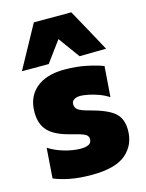

<svg xmlns="http://www.w3.org/2000/svg" viewBox="-119 -846 709 933"><g transform="rotate(-15 236.0 -379.5)"><path d="M225.5 14.5Q163 14.5 115.2 5Q67.5 -4.5 36 -18.5L47 -170Q79.5 -148.5 124 -135.5Q168.5 -122.5 207 -122.5Q231.5 -122.5 246.5 -129.8Q261.5 -137 261.5 -157Q261.5 -174.5 241.8 -183.2Q222 -192 171 -204.5Q99.5 -222.5 67 -256.8Q34.5 -291 34.5 -351.5Q34.5 -428 85.2 -471.2Q136 -514.5 228 -514.5Q289.5 -514.5 340.5 -503.5Q391.5 -492.5 421.5 -480.5L410 -327Q387 -342 360 -351.8Q333 -361.5 308.8 -366.2Q284.5 -371 270 -371Q250.5 -371 238.2 -363.2Q226 -355.5 226 -339.5Q226 -323.5 239.2 -312.8Q252.5 -302 295.5 -291Q380.5 -269 415.8 -239.2Q451 -209.5 451 -150.5Q451 -76.5 398 -31Q345 14.5 225.5 14.5ZM317 -558Q297.5 -584.5 278 -611.2Q258.5 -638 239 -665Q219.5 -638.5 200.2 -612.2Q181 -586 162 -560H27Q56 -613 85.5 -666.5Q114.5 -720 144.5 -774.5H333Q363 -720 392.5 -666.5Q421.5 -613 450.5 -560Z"/></g></svg>

Font: Heraclito ExtraBold
Style: Regular
Weight: 800
Designer: Kostas Bartsokas (font) & Cristiano Sobral (main changes)
Foundry: Kostas Bartsokas (font) & Cristiano Sobral (main changes)
Version: Version 1.00;July 8, 2020;FontCreator 13.0.0.2655 64-bit